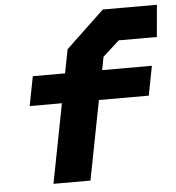

<svg xmlns="http://www.w3.org/2000/svg" viewBox="-53 -789 772 840"><g transform="rotate(-5 333.5 -369.5)"><path d="M148 0.5H310.5L378 -347.5H597L622 -476.5H403.5L414.5 -534L487 -600H654.5L667 -740.5H429.5L261 -581L240.5 -476.5H99L74 -347.5H215.5Z"/></g></svg>

Font: Monaspace Krypton ExtraBold
Style: Italic
Weight: 800
Italic angle: -11°
Designer: Riley Cran & the Lettermatic Team
Foundry: Lettermatic
Version: Version 1.101 (Monaspace Krypton)